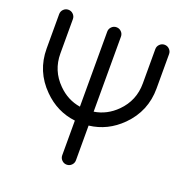

<svg xmlns="http://www.w3.org/2000/svg" viewBox="-138 -669 979 1026"><g transform="rotate(20 351.5 -156.5)"><path d="M585.9 -507.8Q585.9 -523.9 597.4 -535.4Q608.9 -546.9 625 -546.9Q641.1 -546.9 652.6 -535.4Q664.1 -523.9 664.1 -507.8V-312.5Q664.1 -183.1 572.8 -91.8Q495.1 -14.2 390.6 -2V195.3Q390.6 211.4 379.2 222.9Q367.7 234.4 351.6 234.4Q335.4 234.4 324 222.9Q312.5 211.4 312.5 195.3V-2Q208 -14.2 130.9 -91.8Q39.1 -183.1 39.1 -312.5V-507.8Q39.1 -523.9 50.5 -535.4Q62 -546.9 78.1 -546.9Q94.2 -546.9 105.7 -535.4Q117.2 -523.9 117.2 -507.8V-312.5Q117.2 -215.3 186 -147Q240.2 -92.3 312.5 -81.1V-507.8Q312.5 -523.9 324 -535.4Q335.4 -546.9 351.6 -546.9Q367.7 -546.9 379.2 -535.4Q390.6 -523.9 390.6 -507.8V-81.1Q462.9 -92.3 517.6 -147Q585.9 -215.3 585.9 -312.5Z"/></g></svg>

Font: Comfortaa
Style: Regular
Weight: 400
Designer: Johan Aakerlund - aajohan
Foundry: Johan Aakerlund
Version: Version 2.004 2013